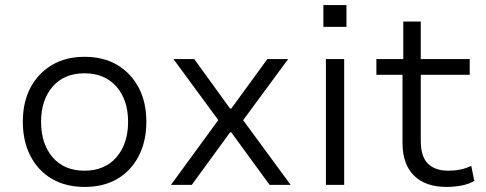

<svg xmlns="http://www.w3.org/2000/svg" viewBox="-20 -729 1918 757"><path d="M314 8Q239 8 184.5 -24Q130 -56 100 -114Q70 -172 70 -249Q70 -326 100 -383Q130 -440 184.5 -472.5Q239 -505 313 -505Q389 -505 443 -472.5Q497 -440 527 -383Q557 -326 557 -249Q557 -172 527 -114Q497 -56 443 -24Q389 8 314 8ZM313 -56Q393 -56 439 -109Q485 -162 485 -249Q485 -335 439 -387.5Q393 -440 313 -440Q233 -440 187.5 -387.5Q142 -335 142 -249Q142 -162 187.5 -109Q233 -56 313 -56Z M654 0 854 -274 855 -236 664 -496H746L887 -301H892L1034 -496H1116L926 -238L927 -271L1126 0H1043L892 -207H887L736 0Z M1255 -623V-709H1346V-623ZM1265 0V-496H1337V0Z M1741 8Q1657 8 1612 -37Q1567 -82 1567 -165V-434H1464V-496H1570V-644H1639V-496H1832V-434H1639V-173Q1639 -112 1667 -84Q1695 -56 1748 -56Q1773 -56 1795 -60.5Q1817 -65 1838 -75L1850 -16Q1829 -3 1799.5 2.5Q1770 8 1741 8Z"/></svg>

Font: Nunito Sans 6pt Light
Style: Regular
Weight: 300
Version: Version 3.101;gftools[0.9.27]